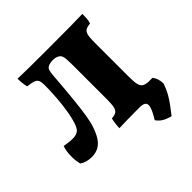

<svg xmlns="http://www.w3.org/2000/svg" viewBox="-218 -859 1223 1223"><g transform="rotate(-45 393.5 -247.5)"><path d="M754 0Q741 41 717.5 80.5Q694 120 643 184Q608 175 586 161.5Q564 148 549 126Q590 60 590 32Q590 15 577 7.5Q564 0 537 0Q423 0 354 3Q354 -14 357 -37Q360 -60 364 -75Q392 -77 405 -86Q418 -95 423 -117Q428 -139 428 -187V-491Q428 -545 423.5 -565Q419 -585 403 -594Q386 -604 360 -604Q335 -604 317 -595Q307 -590 302.5 -581Q298 -572 295 -549Q292 -526 290 -491Q275 -302 260 -205.5Q245 -109 208 -50Q171 9 100 9Q75 9 54 2.5Q33 -4 19 -14Q10 -44 10 -84Q10 -135 23 -168Q36 -165 58 -162.5Q80 -160 98 -160Q131 -160 149 -175.5Q167 -191 180 -241Q206 -335 211 -491Q213 -539 208.5 -559.5Q204 -580 187 -588Q170 -596 127 -601Q118 -637 118 -679Q171 -676 393 -676Q642 -676 702 -679Q702 -653 700.5 -635.5Q699 -618 693 -601Q664 -598 651 -589.5Q638 -581 633 -559.5Q628 -538 628 -491V-187Q628 -140 633.5 -117.5Q639 -95 652.5 -86Q666 -77 694 -75H730Q754 -44 754 0Z"/></g></svg>

Font: Vollkorn SC Black
Style: Regular
Weight: 900
Designer: Friedrich Althausen
Foundry: Friedrich Althausen
Version: Version 4.015